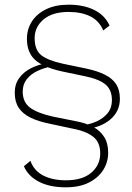

<svg xmlns="http://www.w3.org/2000/svg" viewBox="-20 -690 564 820"><path d="M347 -139 327 -154Q362 -158 391.5 -171Q421 -184 439.5 -206.5Q458 -229 458 -262Q458 -305 432 -328Q406 -351 345 -364L240 -386Q162 -404 128.5 -435.5Q95 -467 95 -524Q95 -565 116 -598Q137 -631 177 -650.5Q217 -670 273 -670Q336 -670 381.5 -648Q427 -626 448 -581L421 -560Q403 -602 365 -620.5Q327 -639 273 -639Q204 -639 166 -607Q128 -575 128 -527Q128 -477 156 -454.5Q184 -432 248 -418L349 -397Q396 -387 428 -371Q460 -355 476 -330.5Q492 -306 492 -268Q492 -215 452 -180.5Q412 -146 347 -139ZM261 110Q193 110 147 86.5Q101 63 82 20L110 -3Q125 39 164.5 59.5Q204 80 262 80Q332 80 370 47.5Q408 15 408 -35Q408 -82 378.5 -105.5Q349 -129 298 -139L195 -161Q144 -171 110.5 -187.5Q77 -204 60 -229.5Q43 -255 43 -294Q43 -330 61.5 -356Q80 -382 112 -398.5Q144 -415 182 -420L198 -406Q168 -400 140 -387Q112 -374 94.5 -352Q77 -330 77 -299Q77 -254 108 -230.5Q139 -207 206 -192L306 -172Q348 -164 378 -148Q408 -132 425 -105Q442 -78 442 -38Q442 3 420.5 36.5Q399 70 359 90Q319 110 261 110Z"/></svg>

Font: Kantumruy Pro ExtraLight
Style: Regular
Weight: 250
Version: Version 1.002